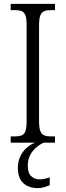

<svg xmlns="http://www.w3.org/2000/svg" viewBox="-20 -734 338 988"><path d="M35 0V-32H57Q78 -32 91.5 -37.5Q105 -43 111 -59.5Q117 -76 117 -110V-603Q117 -638 111 -654.5Q105 -671 91.5 -676.5Q78 -682 57 -682H35V-714H263V-682H242Q220 -682 207 -676.5Q194 -671 187.5 -654.5Q181 -638 181 -603V-110Q181 -77 187.5 -60Q194 -43 207.5 -37.5Q221 -32 242 -32H263V0ZM175 234Q128 234 100 208.5Q72 183 72 129Q72 96 85 69.5Q98 43 119 25Q140 7 162 0H206Q188 7 168.5 23Q149 39 136 62.5Q123 86 123 119Q123 156 140.5 172.5Q158 189 183 189Q196 189 208 186.5Q220 184 236 179V219Q227 223 216.5 226.5Q206 230 195.5 232Q185 234 175 234Z"/></svg>

Font: Noto Serif Ethiopic Condensed Light
Style: Regular
Weight: 300
Width: 3
Designer: Monotype Design Team
Foundry: Monotype Imaging Inc.
Version: Version 2.102